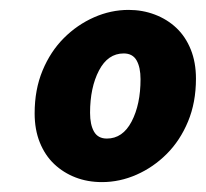

<svg xmlns="http://www.w3.org/2000/svg" viewBox="-20 -728 416 388"><path d="M186 -360Q157 -360 132.5 -369.5Q108 -379 89.5 -396.5Q71 -414 60.5 -440Q50 -466 50 -499Q50 -547 66 -585.5Q82 -624 109 -651Q136 -678 170 -693Q204 -708 240 -708Q268 -708 293 -698.5Q318 -689 336.5 -671.5Q355 -654 365.5 -628Q376 -602 376 -569Q376 -521 360 -482.5Q344 -444 317 -417Q290 -390 256 -375Q222 -360 186 -360ZM196 -448Q228 -448 246 -482.5Q264 -517 264 -568Q264 -592 256 -606Q248 -620 230 -620Q198 -620 180 -585.5Q162 -551 162 -500Q162 -476 170 -462Q178 -448 196 -448Z"/></svg>

Font: mr_Source Sans Pro
Style: Italic
Weight: 900
Italic angle: -11°
Designer: Paul D. Hunt
Foundry: Adobe Systems Incorporated
Version: Version 1.076;July 10, 2024;FontCreator 11.5.0.2430 64-bit